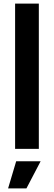

<svg xmlns="http://www.w3.org/2000/svg" viewBox="-20 -828 299 1068"><path d="M70 69H206L127 220H25ZM64 -808H196V0H64Z"/></svg>

Font: Encode Sans Narrow
Style: SemiBold
Weight: 600
Designer: Pablo Impallari, Andres Torresi
Foundry: Pablo Impallari, Andres Torresi
Version: Version 1.000; ttfautohint (v1.00) -l 8 -r 50 -G 200 -x 14 -